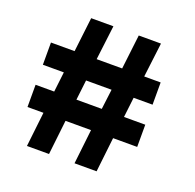

<svg xmlns="http://www.w3.org/2000/svg" viewBox="-145 -1003 1169 1153"><g transform="rotate(20 439.5 -426.5)"><path d="M68 -633H219L245 -853H387L360 -633H523L549 -853H691L664 -633H769V-491H648L633 -363H769V-221H615L590 0H449L474 -221H311L286 0H145L170 -221H68V-363H187L202 -491H68ZM344 -491 329 -363H491L507 -491Z"/></g></svg>

Font: Spartan MB
Style: Regular
Weight: 900
Designer: Matt Bailey
Foundry: Matt Bailey
Version: Version 001.001